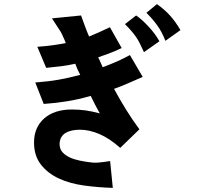

<svg xmlns="http://www.w3.org/2000/svg" viewBox="-20 -785 1040 931"><path d="M672 -412Q628 -393 597 -379.5Q566 -366 533 -354Q563 -299 592.5 -251.5Q622 -204 656 -158L563 -68Q511 -114 462 -135Q413 -156 368 -156Q348 -156 330.5 -152.5Q313 -149 299 -141Q285 -133 277 -119Q269 -105 269 -86Q269 -63 282.5 -47.5Q296 -32 317.5 -22Q339 -12 365.5 -6.5Q392 -1 417 2Q434 5 454.5 3.5Q475 2 514 -4L527 126Q456 124 387 114.5Q318 105 264.5 80Q211 55 178 12.5Q145 -30 145 -94Q145 -167 194 -210.5Q243 -254 328 -254Q364 -254 396 -249.5Q428 -245 464 -235Q452 -256 441.5 -276.5Q431 -297 420 -320Q361 -303 306 -294Q251 -285 192 -281L151 -385Q217 -390 267 -399Q317 -408 369 -422Q361 -437 355.5 -449.5Q350 -462 345 -476Q310 -468 277.5 -464Q245 -460 204 -456L161 -558Q186 -560 206 -562Q226 -564 241.5 -566.5Q257 -569 270.5 -571Q284 -573 299 -576Q296 -585 293.5 -590Q291 -595 289 -600Q285 -609 281 -618Q277 -627 270 -637.5Q263 -648 254 -662Q245 -676 232 -696L373 -710Q384 -680 392.5 -656.5Q401 -633 412 -608Q435 -617 458 -627.5Q481 -638 513 -653L570 -552Q532 -534 506.5 -525Q481 -516 456 -507Q463 -494 467.5 -482.5Q472 -471 478 -459Q513 -472 544 -485.5Q575 -499 610 -518ZM678 -532Q668 -554 659 -572.5Q650 -591 639.5 -606Q629 -621 616 -636Q603 -651 586 -668L640 -710Q667 -692 700 -656.5Q733 -621 753 -585ZM782 -587Q766 -629 743.5 -660.5Q721 -692 690 -723L741 -765Q777 -740 804.5 -709.5Q832 -679 855 -639Z"/></svg>

Font: NanumGothicCoding
Style: Bold
Weight: 700
Monospace: yes
Designer: Kwon Bruce; Nicolas Noh; Sung-woo Choi; Go-un Cha; Soo-hyun Park;
Foundry: NHN Corporation
Version: Version 2.000;PS 1;hotconv 1.0.49;makeotf.lib2.0.14853